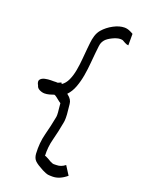

<svg xmlns="http://www.w3.org/2000/svg" viewBox="-177 -878 845 1133"><g transform="rotate(20 245.5 -312.0)"><path d="M355 82 390 137Q346 174 302 174Q283 174 272.5 172.5Q262 171 236 158Q198 138 182.5 123Q167 108 165 80Q161 12 176.5 -46.5Q192 -105 202 -159Q203 -164 203.5 -167.5Q204 -171 204 -178Q204 -193 201.5 -211Q199 -229 198 -249Q197 -249 188 -256Q171 -269 163 -275.5Q155 -282 148 -284Q134 -279 119 -275Q104 -271 90 -271Q74 -271 58 -279Q42 -287 39 -301Q25 -325 34.5 -337Q44 -349 63 -353Q82 -357 99 -357Q116 -357 118 -357Q131 -358 142 -357Q152 -361 162 -366L167 -358Q189 -373 202 -401.5Q215 -430 221.5 -466Q228 -502 231 -538.5Q234 -575 237 -606Q239 -622 241 -644Q243 -666 250 -689Q257 -712 272 -730Q297 -759 333.5 -778.5Q370 -798 402 -798Q420 -798 439 -789Q442 -788 450 -783.5Q458 -779 458 -779V-707Q448 -707 436 -713.5Q424 -720 417 -724Q411 -726 402 -726Q382 -726 354 -712.5Q326 -699 313 -684Q306 -675 302 -666.5Q298 -658 296 -643Q294 -628 291 -598Q288 -571 285 -533Q282 -495 275 -454Q268 -413 254.5 -376.5Q241 -340 217 -315L221 -312Q249 -291 251 -263Q252 -244 255 -222.5Q258 -201 258 -178Q258 -158 255 -146Q244 -85 230 -32.5Q216 20 219 76Q219 72 226.5 75.5Q234 79 244 84.5Q254 90 260 94Q278 103 283.5 102.5Q289 102 302 102Q330 102 355 82ZM92 -315V-313Q92 -315 92 -315Z"/></g></svg>

Font: Syne
Style: Italic
Weight: 400
Italic angle: -9°
Designer: Lucas Descroix
Foundry: Bonjour Monde
Version: Version 2.000; ttfautohint (v1.8.3)